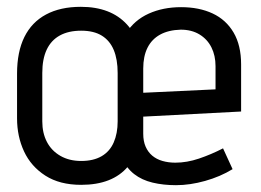

<svg xmlns="http://www.w3.org/2000/svg" viewBox="-20 -532 764 563"><path d="M400 -185V-316Q400 -408 352.5 -460Q305 -512 217 -512Q157 -512 115 -489.5Q73 -467 51.5 -423.5Q30 -380 30 -316V-185Q30 -132 50.5 -88Q71 -44 113 -17Q155 10 218 10Q310 10 355 -43.5Q400 -97 400 -185ZM325 -318V-176Q325 -141 313.5 -114.5Q302 -88 278 -74Q254 -60 218 -60Q183 -60 157 -75Q131 -90 117.5 -116Q104 -142 104 -176V-318Q104 -359 117 -386.5Q130 -414 155.5 -428Q181 -442 218 -442Q255 -442 278.5 -427.5Q302 -413 313.5 -385.5Q325 -358 325 -318ZM400 -140V-190L687 -205V-343Q687 -399 665 -436.5Q643 -474 603.5 -492.5Q564 -511 511 -511Q458 -511 416 -492Q374 -473 350 -435Q326 -397 326 -340V-135Q326 -95 338.5 -67Q351 -39 373.5 -21.5Q396 -4 427.5 3.5Q459 11 496 11Q537 11 581.5 -1.5Q626 -14 662 -36L634 -97Q599 -79 563.5 -67Q528 -55 494 -55Q474 -55 456.5 -60Q439 -65 426.5 -75.5Q414 -86 407 -102Q400 -118 400 -140ZM612 -338V-270L400 -260V-331Q400 -367 412.5 -392Q425 -417 449.5 -430.5Q474 -444 510 -445Q542 -445 565 -431Q588 -417 600 -393Q612 -369 612 -338Z"/></svg>

Font: Advent Pro Medium
Style: Regular
Weight: 500
Designer: VivaRado, Andreas Kalpakidis
Foundry: VivaRado, Andreas Kalpakidis
Version: Version 3.000